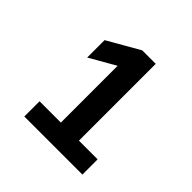

<svg xmlns="http://www.w3.org/2000/svg" viewBox="-122 -806 624 624"><g transform="rotate(45 190.0 -493.5)"><path d="M72 -282V-352H170V-613L81 -562V-642L191 -705H253V-352H339V-282Z"/></g></svg>

Font: Mulish SemiBold
Style: Regular
Weight: 600
Designer: Vernon Adams
Foundry: Vernon Adams
Version: Version 3.603; ttfautohint (v1.8.3)